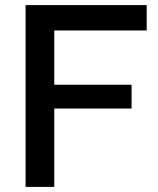

<svg xmlns="http://www.w3.org/2000/svg" viewBox="-20 -730 619 750"><path d="M80 0V-710H553V-611H192V-399H494V-306H192V0Z"/></svg>

Font: Raleway Thin SemiBold
Style: Regular
Weight: 600
Version: Version 4.026